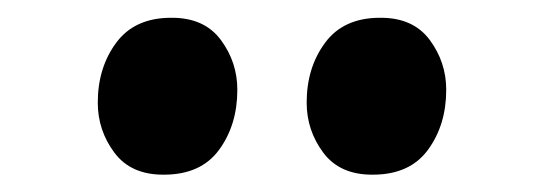

<svg xmlns="http://www.w3.org/2000/svg" viewBox="-20 -838 612 216"><path d="M163.5 -641.5Q127 -641.5 108.5 -666.5Q90 -691.5 90 -722.5Q90 -762 110.8 -790Q131.5 -818 172.5 -818H173.5Q210 -818 228.5 -793Q247 -768 247 -737Q247 -697.5 226.5 -669.5Q206 -641.5 164.5 -641.5ZM398.5 -641.5Q362 -641.5 343.5 -666.5Q325 -691.5 325 -722.5Q325 -762 345.8 -790Q366.5 -818 407.5 -818H408.5Q445 -818 463.5 -793Q482 -768 482 -737Q482 -697.5 461.5 -669.5Q441 -641.5 399.5 -641.5Z"/></svg>

Font: Merriweather Light 18pt Black
Style: Regular
Weight: 900
Version: Version 2.100